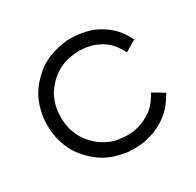

<svg xmlns="http://www.w3.org/2000/svg" viewBox="-123 -655 825 809"><g transform="rotate(-30 289.5 -250.5)"><path d="M313.5 18.6Q305.7 18.6 298.8 17.6Q291 17.6 283.2 17.6Q254.9 13.7 227.5 5.9Q201.2 -2 175.8 -15.6Q146.5 -33.2 123 -56.6Q98.6 -80.1 80.1 -108.4Q43.9 -171.9 43 -247.1Q43 -248 43 -250Q43 -322.3 77.1 -385.7Q94.7 -415 118.2 -438.5Q141.6 -462.9 170.9 -481.4Q191.4 -493.2 212.9 -500Q233.4 -507.8 252.9 -511.7Q285.2 -518.6 304.7 -518.6Q305.7 -518.6 306.6 -518.6Q327.1 -518.6 313.5 -518.6Q339.8 -517.6 364.3 -513.7Q388.7 -509.8 413.1 -501Q434.6 -492.2 453.1 -480.5Q471.7 -468.8 489.3 -453.1Q505.9 -437.5 518.6 -418.9Q531.2 -401.4 541 -379.9Q540 -378.9 538.1 -377.9Q537.1 -377 535.2 -377Q530.3 -374 525.4 -371.1Q520.5 -368.2 515.6 -365.2Q511.7 -363.3 508.8 -361.3Q505.9 -359.4 502 -357.4Q499 -355.5 495.1 -352.5Q491.2 -350.6 487.3 -348.6Q486.3 -350.6 485.4 -352.5Q484.4 -353.5 483.4 -355.5Q475.6 -372.1 464.8 -385.7Q454.1 -400.4 440.4 -412.1Q428.7 -421.9 415 -429.7Q402.3 -436.5 387.7 -442.4Q362.3 -451.2 341.8 -453.1Q321.3 -455.1 313.5 -455.1Q285.2 -454.1 259.8 -448.2Q234.4 -442.4 210 -428.7Q187.5 -415 168.9 -397.5Q151.4 -378.9 136.7 -357.4Q109.4 -308.6 109.4 -252Q108.4 -195.3 135.7 -145.5Q149.4 -123 167 -105.5Q184.6 -86.9 207 -73.2Q241.2 -52.7 271.5 -48.8Q301.8 -44.9 313.5 -44.9Q334 -44.9 352.5 -47.9Q371.1 -51.8 389.6 -58.6Q404.3 -64.5 417 -72.3Q430.7 -80.1 442.4 -88.9Q458 -102.5 469.7 -118.2Q481.4 -133.8 490.2 -151.4Q492.2 -150.4 494.1 -149.4Q495.1 -148.4 497.1 -147.5Q502 -144.5 507.8 -141.6Q512.7 -138.7 517.6 -135.7Q520.5 -133.8 524.4 -131.8Q527.3 -129.9 531.2 -127Q534.2 -125 538.1 -123Q542 -121.1 544.9 -119.1Q544.9 -117.2 543.9 -115.2Q543 -114.3 542 -112.3Q528.3 -88.9 512.7 -69.3Q496.1 -49.8 474.6 -33.2Q459 -22.5 443.4 -13.7Q427.7 -4.9 410.2 2Q394.5 6.8 371.1 12.7Q346.7 18.6 313.5 18.6Z"/></g></svg>

Font: LeFont
Style: Light
Weight: 300
Designer: Leryon MEDIA
Version: Version 1.0